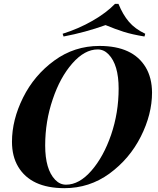

<svg xmlns="http://www.w3.org/2000/svg" viewBox="-20 -960 817 994"><path d="M321.8 -3.9Q390.1 -3.9 453.1 -76.2Q516.1 -148.4 555.2 -262.2Q594.2 -376.5 594.2 -501Q594.2 -625 542 -678.7Q517.6 -704.1 485.8 -704.1Q418 -704.1 354.5 -631.8Q291 -559.6 252.9 -445.8Q213.9 -331.5 213.9 -207Q213.9 -83 265.6 -29.3Q290 -3.9 321.8 -3.9ZM495.1 -722.2Q668 -722.2 734.4 -611.3Q766.6 -557.1 767.1 -481Q767.1 -368.2 709 -252.9Q650.9 -137.7 546.9 -61.5Q442.9 14.2 313 14.2Q140.1 13.7 74.2 -96.7Q42 -150.4 42 -226.1Q42 -339.4 99.6 -455.1Q157.2 -570.8 261.2 -646.5Q364.7 -722.2 495.1 -722.2ZM526.4 -830.1Q421.9 -792.5 309.1 -771L304.2 -785.2Q386.7 -811 459 -852.5Q531.2 -894 575.2 -939.9H593.3Q616.2 -883.8 647.5 -847.2Q678.7 -810.5 731.9 -785.2L728 -771Q663.1 -781.7 620.1 -795.4Q577.1 -809.1 526.4 -830.1Z"/></svg>

Font: PlayfairDisplay-BoldItalic
Style: Bold Italic
Weight: 700
Italic angle: -14.9847°
Designer: Claus Eggers Sørensen
Foundry: Claus Eggers Sørensen
Version: Version 1.002;PS 001.002;hotconv 1.0.70;makeotf.lib2.5.58329